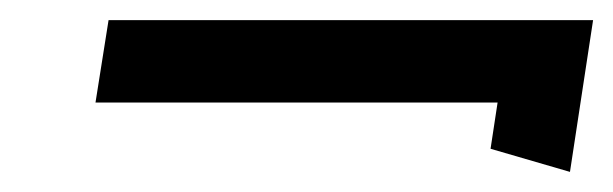

<svg xmlns="http://www.w3.org/2000/svg" viewBox="-20 -351 610 191"><path d="M75 -249H475L468 -203L547 -180L570 -331H88Z"/></svg>

Font: Charger Pro
Style: BdExtObl
Weight: 700
Designer: Jasper
Foundry: Cannot Into Space Fonts
Version: Version 1.09